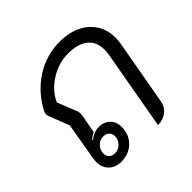

<svg xmlns="http://www.w3.org/2000/svg" viewBox="-155 -742 899 899"><g transform="rotate(-45 295.0 -292.0)"><path d="M77 -74Q77 -80 79 -96L111 -282L71 -385Q69 -393 69 -398Q69 -407 73 -414Q117 -498 191.5 -545.5Q266 -593 354 -593Q445 -593 499 -545.5Q553 -498 553 -422Q553 -405 550 -385L492 -60Q487 -29 462.5 -10Q438 9 404 9L474 -385Q477 -403 477 -418Q477 -470 442.5 -498Q408 -526 342 -526Q280 -526 224 -490.5Q168 -455 144 -401L183 -303Q186 -294 186 -287Q186 -278 185 -273L168 -181Q147 -171 137 -159L139 -156Q167 -181 202 -181Q236 -181 257 -160Q278 -139 278 -106Q278 -56 245.5 -23.5Q213 9 162 9Q123 9 100 -14Q77 -37 77 -74ZM225 -97Q225 -114 214 -124.5Q203 -135 185 -135Q162 -135 145.5 -118Q129 -101 129 -78Q129 -61 139.5 -50.5Q150 -40 168 -40Q192 -40 208.5 -57Q225 -74 225 -97Z"/></g></svg>

Font: K2D Light
Style: Italic
Weight: 300
Italic angle: -10°
Designer: Katatrad Aksorn Co.,Ltd.
Foundry: Cadson Demak Co.,Ltd.
Version: Version 1.000; ttfautohint (v1.6)